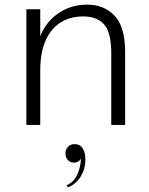

<svg xmlns="http://www.w3.org/2000/svg" viewBox="-20 -540 646 830"><path d="M461 -307Q461 -400 430 -434.5Q399 -469 340 -469Q252 -469 203 -408Q154 -347 154 -237L145 -277L142 -327Q146 -381 175.5 -425Q205 -469 252 -494.5Q299 -520 357 -520Q430 -520 475.5 -472Q521 -424 521 -314V0H461ZM94 -500H154V0H94ZM268 261Q299 247 313.5 216Q328 185 330 146Q326 153 318.5 158Q311 163 300 163Q284 163 273.5 152Q263 141 263 123Q263 106 274 94.5Q285 83 303 83Q325 83 337 100.5Q349 118 349 150Q349 192 327.5 225Q306 258 273 270Z"/></svg>

Font: Moderustic Light
Style: Regular
Weight: 300
Designer: Tural Alisoy
Foundry: TAFT Foundry
Version: Version 2.120